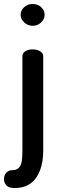

<svg xmlns="http://www.w3.org/2000/svg" viewBox="-58 -723 293 968"><path d="M16 225Q-15 225 -26.5 211Q-38 197 -38 181Q-38 160 -26 147.5Q-14 135 3 135Q26 135 37.5 122.5Q49 110 52 87.5Q55 65 55 36V-440Q55 -455 69.5 -464.5Q84 -474 106 -474Q129 -474 144.5 -464.5Q160 -455 160 -440V36Q160 91 144.5 134Q129 177 97 201Q65 225 16 225ZM107 -593Q82 -593 64 -610Q46 -627 46 -648Q46 -671 64 -687Q82 -703 107 -703Q132 -703 149.5 -687Q167 -671 167 -648Q167 -627 149.5 -610Q132 -593 107 -593Z"/></svg>

Font: Dosis SemiBold
Style: Regular
Weight: 600
Designer: EdgarTolentino, PabloImpallari, IginoMarini
Foundry: EdgarTolentino, PabloImpallari, IginoMarini
Version: Version 3.001; ttfautohint (v1.8.2)